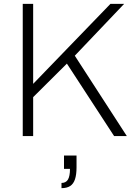

<svg xmlns="http://www.w3.org/2000/svg" viewBox="-20 -706 678 996"><path d="M98 0V-686H152V-271L553 -686H624L368 -417L638 0H572L327 -376L152 -202V0ZM299 270V243Q322 243 332.5 225.5Q343 208 343 170H312V101H377V162Q377 200 369 224Q361 248 344 259Q327 270 299 270Z"/></svg>

Font: Archivo Thin
Style: Regular
Weight: 250
Designer: Hector Gatti
Foundry: Omnibus-Type
Version: Version 2.001